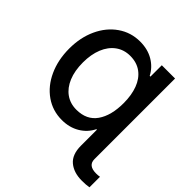

<svg xmlns="http://www.w3.org/2000/svg" viewBox="-237 -889 1259 1259"><g transform="rotate(45 392.5 -259.0)"><path d="M752 99.6Q770.5 99.6 785.2 96.7V194.3Q759.3 199.2 718.8 199.2Q644 199.2 598.4 161.1Q552.7 123 552.7 41V-107.4H547.9Q521 -52.7 467.8 -21Q414.6 10.7 344.7 10.7Q259.3 10.7 191.7 -36.6Q124 -84 85.9 -167.5Q47.9 -251 47.9 -355.5Q47.9 -458 85.9 -540.3Q124 -622.6 191.9 -669.7Q259.8 -716.8 344.7 -716.8Q415 -716.8 467.8 -685.8Q520.5 -654.8 547.9 -601.6H554.7V-707H677.7V41Q677.7 99.6 752 99.6ZM553.7 -354.5Q553.7 -428.2 532.7 -484.6Q511.7 -541 469.2 -572.8Q426.8 -604.5 365.2 -604.5Q307.6 -604.5 264.6 -573.2Q221.7 -542 198.7 -485.4Q175.8 -428.7 175.8 -354.5Q175.8 -277.3 199.2 -220.9Q222.7 -164.6 265.1 -134.5Q307.6 -104.5 364.3 -104.5Q459.5 -104.5 506.6 -171.9Q553.7 -239.3 553.7 -354.5Z"/></g></svg>

Font: Pretendard GOV SemiBold
Style: Regular
Weight: 600
Designer: Base glyphs from Inter by Rasmus Andersson; Hangeul glyphs from Noto Sans CJK(Source Han Sans) by Jang Soo-young and Kan
Foundry: Kil Hyung-jin
Version: Version 1.309